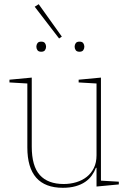

<svg xmlns="http://www.w3.org/2000/svg" viewBox="-20 -881 615 913"><path d="M279 12Q110 12 110 -180V-484L25 -489V-502L131 -512V-184Q131 -91 169.5 -48.5Q208 -6 283 -6Q314 -6 342.5 -14.5Q371 -23 392.5 -40Q414 -57 426.5 -82.5Q439 -108 439 -143V-484L354 -489V-502L460 -512V-22L545 -17V-4L439 6V-83H436Q429 -64 416.5 -46.5Q404 -29 385 -16Q366 -3 339.5 4.5Q313 12 279 12ZM176 -635Q163 -635 158 -642.5Q153 -650 153 -658V-660Q153 -668 158 -675.5Q163 -683 176 -683Q189 -683 194 -675.5Q199 -668 199 -660V-658Q199 -650 194 -642.5Q189 -635 176 -635ZM358 -635Q345 -635 340 -642.5Q335 -650 335 -658V-660Q335 -668 340 -675.5Q345 -683 358 -683Q371 -683 376 -675.5Q381 -668 381 -660V-658Q381 -650 376 -642.5Q371 -635 358 -635ZM145 -849 164 -861 274 -707 261 -698Z"/></svg>

Font: IBM Plex Serif Thin
Style: Regular
Weight: 100
Designer: Mike Abbink, Paul van der Laan, Pieter van Rosmalen
Foundry: Bold Monday
Version: Version 3.001